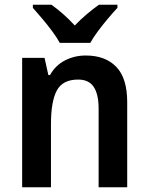

<svg xmlns="http://www.w3.org/2000/svg" viewBox="-20 -786 624 806"><path d="M340 -553Q422 -553 468 -505.5Q514 -458 514 -357V0H394V-330Q394 -390 373.5 -421Q353 -452 308 -452Q243 -452 218.5 -406Q194 -360 194 -266V0H73V-543H167L183 -471H190Q213 -512 253 -532.5Q293 -553 340 -553ZM231 -606Q219 -628 199 -655Q179 -682 157 -708Q135 -734 118 -753V-766H196Q219 -750 244.5 -727.5Q270 -705 294 -679Q320 -706 345 -727Q370 -748 395 -766H473V-753Q456 -735 434 -709Q412 -683 391.5 -655.5Q371 -628 359 -606Z"/></svg>

Font: Noto Sans Devanagari SemiCondensed SemiBold
Style: Regular
Weight: 600
Width: 4
Designer: Jelle Bosma - Monotype Design Team
Foundry: Monotype Imaging Inc.
Version: Version 2.004; ttfautohint (v1.8.4.7-5d5b)